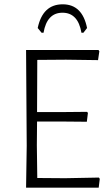

<svg xmlns="http://www.w3.org/2000/svg" viewBox="-20 -871 509 891"><path d="M173 -719 155 -741Q178 -851 271 -851Q362 -851 384 -741L367 -719H358Q342 -812 270 -812Q198 -812 182 -719ZM439 -47 443 -41 438 0H101L104 -194L101 -639H437L441 -633L435 -592L286 -594L153 -593L152 -351H277L384 -352L388 -347L383 -306L272 -307H152L151 -197L153 -45L282 -44Z"/></svg>

Font: Alegreya Sans Light
Style: Regular
Weight: 300
Designer: Juan Pablo del Peral
Foundry: Huerta Tipografica
Version: Version 2.007